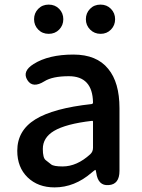

<svg xmlns="http://www.w3.org/2000/svg" viewBox="-20 -801 615 834"><path d="M217 13Q145 13 100 -30.5Q55 -74 55 -146Q55 -234 133.5 -282.5Q212 -331 378 -349Q384 -350 384 -356Q382 -470 279 -470Q208 -470 173 -448Q122 -416 99 -453Q75 -491 126 -523Q191 -564 299 -564Q400 -564 450 -502Q499 -443 499 -331V-59Q499 0 452 3Q406 7 398 -51L397 -56Q396 -63 394 -63Q392 -63 378 -51Q304 13 217 13ZM252 -78Q314 -78 372 -131Q384 -142 384 -159V-272Q384 -277 379 -276Q266 -263 214 -232Q166 -203 166 -154Q166 -115 178.5 -105.5Q191 -96 202 -87Q213 -78 252 -78ZM191.5 -654Q164 -654 146 -672.5Q128 -691 128 -717.5Q128 -744 146 -762.5Q164 -781 191.5 -781Q219 -781 237 -762.5Q255 -744 255 -717.5Q255 -691 237 -672.5Q219 -654 191.5 -654ZM417 -654Q390 -654 371.5 -672.5Q353 -691 353 -717.5Q353 -744 371 -762.5Q389 -781 416.5 -781Q444 -781 462 -762.5Q480 -744 480 -717.5Q480 -691 462 -672.5Q444 -654 417 -654Z"/></svg>

Font: Resource Han Rounded JP Medium
Style: Regular
Weight: 500
Designer: Cyano Hao (round all glyphs); Ryoko NISHIZUKA 西塚涼子 (kana, bopomofo & ideographs); Paul D. Hunt (Latin, Greek & Cyrillic)
Foundry: Cyano Hao
Version: 0.990